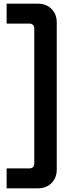

<svg xmlns="http://www.w3.org/2000/svg" viewBox="-20 -776 398 1042"><path d="M16 246V138H139Q166 138 166 108V-618Q166 -648 139 -648H16V-756H186Q231 -756 259.5 -727.5Q288 -699 288 -654V144Q288 189 259.5 217.5Q231 246 186 246Z"/></svg>

Font: Space 7353
Style: Regular
Weight: 400
Designer: Christine Claussen + Ruben Lyon  (Space 7353)
Version: Version 1.000;FEAKit 1.0